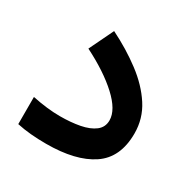

<svg xmlns="http://www.w3.org/2000/svg" viewBox="-121 -627 737 742"><g transform="rotate(30 247.0 -255.5)"><path d="M167 -120.1Q215.8 -120.1 255.4 -127.7Q294.9 -135.3 318.4 -153.3Q341.8 -171.4 341.8 -201.7Q341.8 -248 284.2 -301Q226.6 -354 132.3 -401.4L184.6 -509.8Q259.3 -472.7 319.6 -427.2Q379.9 -381.8 415.3 -327.1Q450.7 -272.5 450.7 -206.1Q450.7 -98.1 378.2 -49.6Q305.7 -1 174.3 -1Q137.7 -1 105.5 -3.9Q73.2 -6.8 43.5 -13.2V-134.3Q111.3 -120.1 167 -120.1Z"/></g></svg>

Font: Vazirmatn RD UI FD SemiBold
Style: Regular
Weight: 600
Designer: Saber Rastikerdar
Foundry: Saber Rastikerdar
Version: Version 33.003